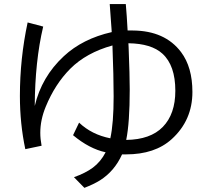

<svg xmlns="http://www.w3.org/2000/svg" viewBox="-20 -843 1020 933"><path d="M189.9 -713.9Q149.9 -544.9 148.9 -328.1Q182.1 -469.7 290 -569.8Q381.3 -654.8 522.9 -687L522 -701.7Q517.1 -774.9 513.2 -823.2H591.3Q596.2 -768.6 600.1 -694.8Q610.4 -694.8 625 -694.8Q781.7 -693.8 859.9 -589.8Q915 -516.6 915 -396Q915 -258.3 814.5 -167Q732.9 -92.8 592.3 -92.8Q585 -92.8 573.2 -92.8Q536.1 -10.7 465.3 33.7Q434.6 52.7 390.1 69.8L339.4 18.1Q396.5 -2.4 431.2 -28.3Q469.7 -57.1 493.2 -103Q414.1 -120.1 335 -186L364.3 -247.1Q425.3 -189 516.1 -170.9Q532.2 -243.7 532.2 -375Q532.2 -471.7 526.4 -622.1Q399.4 -586.9 321.3 -508.8Q247.1 -434.1 202.1 -324.2Q175.8 -260.3 175.8 -197.8Q175.8 -168 182.1 -134.8L103 -118.2Q76.7 -242.2 76.7 -376.5Q76.7 -558.6 114.3 -733.9ZM604 -632.8 605 -613.3Q610.4 -477.5 610.4 -408.7Q610.4 -246.1 593.3 -163.1Q710.9 -164.6 771 -226.1Q832 -288.6 832 -401.9Q832 -524.9 769.5 -582Q715.8 -631.3 604 -632.8Z"/></svg>

Font: FORM UDPGothic
Style: Regular
Weight: 400
Foundry: Pronama LLC
Version: Version 1.05101